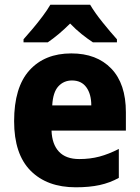

<svg xmlns="http://www.w3.org/2000/svg" viewBox="-20 -786 593 816"><path d="M283 -559Q391 -559 453 -494.5Q515 -430 515 -309V-231H199Q201 -173 230.5 -141.5Q260 -110 317 -110Q363 -110 402.5 -120.5Q442 -131 485 -153V-30Q447 -9 403.5 0.5Q360 10 302 10Q180 10 110 -60.5Q40 -131 40 -271Q40 -415 105 -487Q170 -559 283 -559ZM286 -444Q251 -444 228 -419Q205 -394 202 -338H368Q368 -386 347 -415Q326 -444 286 -444ZM363 -766Q383 -732 416 -691Q449 -650 477 -619V-606H375Q352 -621 327 -641Q302 -661 278 -686Q253 -661 229 -641Q205 -621 183 -606H80V-619Q97 -638 119 -664Q141 -690 161.5 -717.5Q182 -745 194 -766Z"/></svg>

Font: Noto Sans Kannada SemiCondensed ExtraBold
Style: Regular
Weight: 800
Width: 4
Designer: Jelle Bosma - Monotype Design Team
Foundry: Monotype Imaging Inc.
Version: Version 2.005; ttfautohint (v1.8.4.7-5d5b)